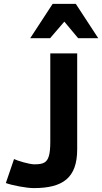

<svg xmlns="http://www.w3.org/2000/svg" viewBox="-20 -950 524 985"><path d="M52 -134 10 -11C39.5 0.2 114.4 15 153 15C302.2 15 376 -37.1 376 -184V-676H238V-221C238 -190.3 235.7 -166.8 231 -150.5C221.1 -115.9 202 -107 156 -107C129.9 -107 69.3 -125.4 52 -134ZM381 -754H484L369 -930H250L135 -754H237L310 -839Z"/></svg>

Font: Fog Sans
Style: Bold
Weight: 700
Foundry: Intel Corporation
Version: Version 1.00